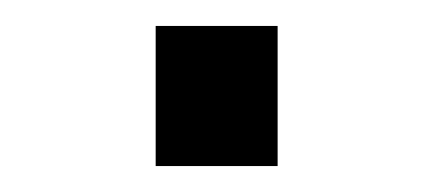

<svg xmlns="http://www.w3.org/2000/svg" viewBox="-20 -428 333 148"><path d="M100 -300V-408H194V-300Z"/></svg>

Font: Archivo SemiCondensed
Style: Regular
Weight: 400
Width: 4
Designer: Hector Gatti
Foundry: Omnibus-Type
Version: Version 2.001